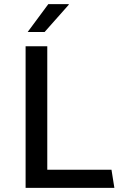

<svg xmlns="http://www.w3.org/2000/svg" viewBox="-20 -910 640 930"><path d="M104 0V-686H209V-88H520L534 0ZM114 -755 214 -890H313V-887L196 -755Z"/></svg>

Font: Chivo Mono
Style: Regular
Weight: 400
Monospace: yes
Designer: Hector Gatti
Foundry: Omnibus-Type
Version: Version 1.008; ttfautohint (v1.8.4.7-5d5b)